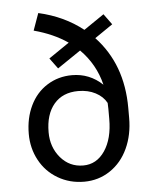

<svg xmlns="http://www.w3.org/2000/svg" viewBox="-55 -817 695 872"><g transform="rotate(-5 293.0 -380.5)"><path d="M400.4 -635.3Q522 -506.3 522 -306.6V-261.2Q522 -184.1 493.4 -122.3Q464.8 -60.5 412.1 -25.4Q359.4 9.8 293.9 9.8Q228 9.8 174.3 -21.7Q120.6 -53.2 91.1 -107.9Q61.5 -162.6 61.5 -228Q61.5 -299.8 88.9 -356.7Q116.2 -413.6 166.7 -445.3Q217.3 -477.1 280.3 -477.1Q359.9 -477.1 418.9 -421.4Q395.5 -516.6 326.7 -585.4L220.2 -513.2L184.6 -561.5L278.3 -625.5Q213.9 -669.9 124.5 -693.8L152.3 -771.5Q269 -745.1 354.5 -677.2L446.8 -740.2L482.4 -691.4ZM431.6 -310.1 430.7 -337.4Q414.6 -367.2 380.6 -385Q346.7 -402.8 301.8 -402.8Q231 -402.8 191.4 -356.2Q151.9 -309.6 151.9 -228Q151.9 -159.7 192.6 -111.8Q233.4 -64 295.9 -64Q356.9 -64 394.3 -119.1Q431.6 -174.3 431.6 -264.2Z"/></g></svg>

Font: APIMedia Roboto
Style: Regular
Weight: 400
Designer: Google
Version: Version 2.137; 2017